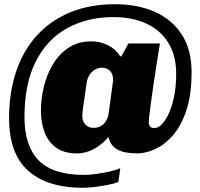

<svg xmlns="http://www.w3.org/2000/svg" viewBox="-20 -717 947 910"><path d="M372 173Q205 173 114 92.5Q23 12 23 -157Q23 -277 56 -376.5Q89 -476 153.5 -547.5Q218 -619 311.5 -658Q405 -697 526 -697Q632 -697 713.5 -661Q795 -625 841.5 -553.5Q888 -482 888 -375Q888 -266 862.5 -191.5Q837 -117 797.5 -73Q758 -29 713.5 -9.5Q669 10 630 10Q600 10 572 4.5Q544 -1 523 -17.5Q502 -34 494 -68Q468 -35 428 -12.5Q388 10 345 10Q283 10 245.5 -17.5Q208 -45 191 -91Q174 -137 174 -193Q174 -247 187.5 -304.5Q201 -362 230 -411Q259 -460 304.5 -490.5Q350 -521 414 -521Q454 -521 491 -503Q528 -485 550 -450H555L589 -511H738Q730 -461 722 -411.5Q714 -362 707.5 -316.5Q701 -271 696 -234Q691 -197 688 -172Q685 -147 685 -137Q685 -126 691 -118Q697 -110 711 -110Q726 -110 740.5 -122Q755 -134 768.5 -157Q782 -180 792.5 -211.5Q803 -243 809 -282Q815 -321 815 -366Q815 -454 778 -514Q741 -574 674 -605Q607 -636 517 -636Q395 -636 299.5 -584Q204 -532 150 -426.5Q96 -321 96 -162Q96 -26 163 43Q230 112 380 112Q403 112 435.5 107.5Q468 103 499.5 96Q531 89 550 80L541 146Q519 154 487.5 160Q456 166 425 169.5Q394 173 372 173ZM423 -111Q445 -111 460 -120.5Q475 -130 484 -146Q493 -162 495 -181Q506 -263 511 -297.5Q516 -332 516 -338Q516 -367 501 -381.5Q486 -396 463 -396Q445 -396 429.5 -386.5Q414 -377 404 -361.5Q394 -346 391 -326Q381 -259 375.5 -219Q370 -179 370 -168Q370 -142 385 -126.5Q400 -111 423 -111Z"/></svg>

Font: Chivo Medium Black
Style: Italic
Weight: 900
Italic angle: -8.05°
Version: Version 2.002